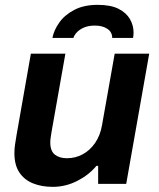

<svg xmlns="http://www.w3.org/2000/svg" viewBox="-20 -743 641 776"><path d="M193.2 12.2Q148.3 12.2 113.1 -2Q77.9 -16.3 58.1 -46.2Q38.2 -76.2 38.2 -124.3Q38.2 -141.4 40.9 -159.6Q43.6 -177.8 47.1 -198.3L104.8 -526.2H244.3L188.3 -209.8Q186.5 -197.7 184.9 -187.4Q183.2 -177 183.2 -167.3Q183.2 -132.9 201.5 -118.2Q219.8 -103.5 250.9 -103.5Q284.7 -103.5 314.1 -119.3Q343.5 -135.1 364.5 -165.4Q385.4 -195.8 392.5 -238.1L443.6 -526.2H583.1L490.1 0.2H376.7V-72.7H369.7Q339.7 -36.1 292.5 -12Q245.4 12.2 193.2 12.2ZM374.7 -723.4Q427.7 -723.4 459.2 -707.3Q490.8 -691.1 505.3 -665.7Q519.8 -640.2 519.8 -611.5Q519.8 -606 519.3 -600.7Q518.8 -595.4 517.8 -589.6H433.5Q433.5 -613.5 413.8 -626.6Q394.1 -639.6 363.9 -639.6Q337.3 -639.6 319.1 -631.6Q301 -623.6 290.4 -612.1Q279.9 -600.6 276.7 -589.6H191.8Q198 -621.5 219.8 -652.1Q241.5 -682.8 280.4 -703.1Q319.2 -723.4 374.7 -723.4Z"/></svg>

Font: Archivo Variable SemiBold
Style: Italic
Weight: 600
Italic angle: -10°
Designer: Hector Gatti
Foundry: Omnibus-Type
Version: Version 2.001